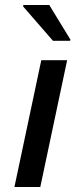

<svg xmlns="http://www.w3.org/2000/svg" viewBox="-20 -752 321 772"><path d="M38 0 146 -510H250L142 0ZM193 -588 73 -726 74 -732H178L263 -593L262 -588Z"/></svg>

Font: Saira SemiExpanded Medium
Style: Italic
Weight: 500
Width: 6
Italic angle: -12°
Designer: Hector Gatti with collaboration of the Omnibus-Type team
Foundry: Omnibus-Type
Version: Version 1.101